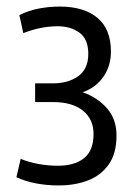

<svg xmlns="http://www.w3.org/2000/svg" viewBox="-20 -555 416 585"><path d="M159 10Q85 10 30 -15L43 -71Q67 -61 96.5 -55.5Q126 -50 157 -50Q207 -50 236 -73Q265 -96 265 -147Q265 -192 232.5 -218Q200 -244 142 -244H87V-301H141Q188 -301 218.5 -323Q249 -345 249 -391Q249 -436 222 -455.5Q195 -475 156 -475Q104 -475 51 -454L39 -509Q67 -523 98.5 -529Q130 -535 162 -535Q236 -535 277 -500.5Q318 -466 318 -398Q318 -354 295 -321Q272 -288 232 -274Q277 -258 306 -225Q335 -192 335 -142Q335 -87 311 -53.5Q287 -20 247.5 -5Q208 10 159 10Z"/></svg>

Font: Ubuntu Sans Condensed
Style: Regular
Weight: 400
Width: 3
Designer: Dalton Maag Ltd
Foundry: Dalton Maag Ltd
Version: Version 1.006; ttfautohint (v1.8.4.7-5d5b)